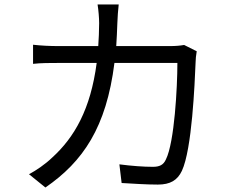

<svg xmlns="http://www.w3.org/2000/svg" viewBox="-20 -807 1040 854"><path d="M855 -579 799 -607C782 -604 762 -602 735 -602H497C499 -635 501 -669 502 -705C503 -729 505 -764 508 -787H414C418 -763 421 -726 421 -704C421 -668 419 -634 417 -602H241C203 -602 162 -604 127 -608V-523C162 -527 203 -527 242 -527H410C383 -321 311 -196 212 -106C182 -77 141 -49 109 -32L182 27C349 -88 453 -240 489 -527H769C769 -420 756 -174 718 -98C707 -73 689 -65 660 -65C618 -65 565 -69 511 -76L521 7C573 10 631 14 682 14C737 14 769 -5 789 -47C834 -143 846 -434 850 -530C850 -543 852 -562 855 -579Z"/></svg>

Font: Noto Sans CJK SC
Style: Regular
Weight: 400
Designer: Ryoko NISHIZUKA 西塚涼子 (kana, bopomofo & ideographs); Paul D. Hunt (Latin, Greek & Cyrillic); Sandoll Communications 산돌커뮤니
Foundry: Adobe
Version: Version 2.004;hotconv 1.0.118;makeotfexe 2.5.65603